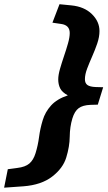

<svg xmlns="http://www.w3.org/2000/svg" viewBox="-90 -766 512 910"><path d="M399 -352.5 373.5 -270 338 -269Q302 -267.5 282.8 -253.2Q263.5 -239 253 -204.5Q241 -164.5 240.5 -118Q240 -71.5 224 -19.5Q208.5 31.5 157.2 71Q106 110.5 21 117L-70.5 123.5L-53 36L-8 30Q30 25.5 49.2 9Q68.5 -7.5 78.5 -40Q90 -77 95.2 -117.2Q100.5 -157.5 112.5 -196.5Q124 -235 152 -266Q180 -297 231.5 -314Q204.5 -328.5 195.2 -347.2Q186 -366 186 -389.5Q186 -410 194.2 -439Q202.5 -468 213.2 -499.5Q224 -531 232.2 -560Q240.5 -589 240.5 -609.5Q240.5 -647 199.5 -652.5L158.5 -658.5L192 -746L248 -740.5Q309.5 -734.5 345.5 -699.2Q381.5 -664 381.5 -619Q381.5 -591 371 -560.2Q360.5 -529.5 347 -499Q333.5 -468.5 323 -440.8Q312.5 -413 312.5 -390.5Q312.5 -371.5 324.5 -363Q336.5 -354.5 363.5 -353.5Z"/></svg>

Font: Newsreader Caption
Style: Bold Italic
Weight: 700
Italic angle: -17°
Designer: Hugues Gentile
Foundry: Production Type
Version: Version 1.001